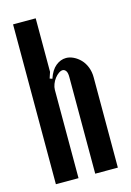

<svg xmlns="http://www.w3.org/2000/svg" viewBox="-109 -755 553 811"><g transform="rotate(-15 167.5 -349.5)"><path d="M133 -434Q145 -470 166 -487Q187 -504 211 -504Q227 -504 243.5 -496Q260 -488 273.5 -474Q287 -460 295 -439.5Q303 -419 303 -395V0H204V-423Q204 -442 198 -450Q192 -458 184 -458Q176 -458 166.5 -451.5Q157 -445 149 -434.5Q141 -424 136 -411Q131 -398 131 -386V0H32V-699H131V-465L122 -438Z"/></g></svg>

Font: Moniqa ExtBd Cond Paragraph
Style: Regular
Weight: 800
Width: 3
Designer: Rajesh Rajput
Foundry: Rajesh Rajput
Version: Version 1.000